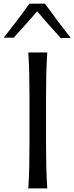

<svg xmlns="http://www.w3.org/2000/svg" viewBox="-61 -1039 410 1059"><path d="M95.2 0Q99.1 -62.5 100.3 -120.6Q101.6 -178.7 101.6 -248V-499.5Q101.6 -569.8 100.3 -627.9Q99.1 -686 95.2 -749.5H199.7Q195.8 -686 194.3 -627.9Q192.9 -569.8 192.9 -499.5V-248Q192.9 -178.7 194.3 -120.6Q195.8 -62.5 199.7 0ZM273.9 -829.1Q206.5 -902.8 144 -976.6Q112.8 -940.4 80.6 -904.1Q48.3 -867.7 14.6 -831.1H-40.5Q-3.4 -877.9 32.2 -924.8Q67.9 -971.7 101.1 -1018.6H187Q220.7 -971.7 256.3 -924.3Q292 -877 329.1 -830.1Z"/></svg>

Font: Pinar DS2-Regular
Style: Regular
Weight: 400
Designer: Amin Abedi
Version: Version 2.000